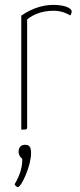

<svg xmlns="http://www.w3.org/2000/svg" viewBox="-20 -530 329 785"><path d="M67 0C88 0 91 0 91 -10V-451C122 -475 158 -486 200 -486C230 -486 252 -476 267 -467C270 -469 273 -477 273 -483C273 -497 244 -510 198 -510C161 -510 114 -499 67 -466ZM56 90C56 103 63 114 71 119C72 152 62 186 40 223C41 228 48 235 53 235C67 235 107 149 107 96C107 67 97 62 82 62C66 62 56 73 56 90Z"/></svg>

Font: Yanone Kaffeesatz Extra Light
Style: Regular
Weight: 200
Designer: Yanone (Cyrillic: Daniel Pouzeot & Huerta Tipografica)
Foundry: Yanone
Version: Version 1.100;PS 001.100;hotconv 1.0.70;makeotf.lib2.5.58329